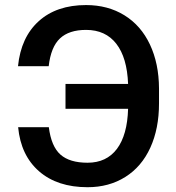

<svg xmlns="http://www.w3.org/2000/svg" viewBox="-20 -741 704 770"><path d="M175.8 -231H52.7Q63.5 -117.7 136.7 -54Q210 9.8 331.1 9.8Q417 9.8 482.4 -31.2Q547.9 -72.3 582.8 -148.7Q617.7 -225.1 617.7 -326.2V-386.2Q617.2 -486.3 581.3 -562.5Q545.4 -638.7 479 -679.7Q412.6 -720.7 325.2 -720.7Q207 -720.7 135.5 -656.2Q64 -591.8 52.2 -475.6H175.3Q184.1 -552.7 220.5 -586.9Q256.8 -621.1 325.2 -621.1Q403.3 -621.1 446.5 -565.4Q489.7 -509.8 493.7 -404.3H242.7V-304.7H493.7Q490.7 -199.7 449 -144Q407.2 -88.4 331.1 -88.4Q259.3 -88.4 222.4 -121.1Q185.5 -153.8 175.8 -231Z"/></svg>

Font: FAU Chimera Medium
Style: Regular
Weight: 500
Version: Version 1.002;hotconv 1.0.117;makeotfexe 2.5.65602